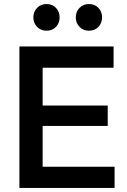

<svg xmlns="http://www.w3.org/2000/svg" viewBox="-20 -930 630 950"><path d="M76 0V-700H542V-595H191V-408H513V-307H191V-105H547V0ZM210 -778Q182 -778 163.5 -797Q145 -816 145 -844Q145 -872 163.5 -891Q182 -910 210 -910Q239 -910 257 -891Q275 -872 275 -844Q275 -816 257 -797Q239 -778 210 -778ZM420 -778Q392 -778 373.5 -797Q355 -816 355 -844Q355 -872 373.5 -891Q392 -910 420 -910Q449 -910 467 -891Q485 -872 485 -844Q485 -816 467 -797Q449 -778 420 -778Z"/></svg>

Font: Outfit Medium
Style: Regular
Weight: 500
Designer: Rodrigo Fuenzalida
Foundry: fragTYPE
Version: Version 1.100; ttfautohint (v1.8.4.7-5d5b);gftools[0.9.27]